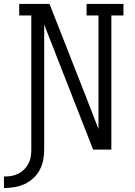

<svg xmlns="http://www.w3.org/2000/svg" viewBox="-60 -755 680 969"><path d="M-40 194V136Q-21 136 -3 133Q15 130 31.5 122Q48 114 61.5 100.5Q75 87 83.5 71Q92 55 95 36.5Q98 18 98 0V-677H37V-735H190L373 -269L437 -104V-677H377V-735H563V-677H502V0H410L163 -631V0Q163 27 158 53Q153 79 140.5 102.5Q128 126 108 144.5Q88 163 64 174Q40 185 13.5 189.5Q-13 194 -40 194Z"/></svg>

Font: Iosevka Slab Light Extended
Style: Regular
Weight: 300
Width: 7
Monospace: yes
Designer: Belleve Invis
Foundry: Belleve Invis
Version: Version 11.1.0; ttfautohint (v1.8.3)